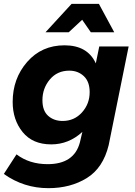

<svg xmlns="http://www.w3.org/2000/svg" viewBox="-35 -780 704 1000"><path d="M560 -612H438L393 -677L323 -612H202L338 -760H480ZM217 200Q89 200 -15 126L51 24Q118 75 213 75Q351 75 381 -38L394 -93Q323 -28 232 -28Q135 -28 83 -92Q31 -156 31 -249Q31 -371 106.5 -457.5Q182 -544 301 -544Q421 -544 464 -450L482 -538H635L531 -24Q502 95 417 147.5Q332 200 217 200ZM291 -150Q352 -150 392 -194.5Q432 -239 432 -300Q432 -355 401.5 -383.5Q371 -412 326 -412Q263 -412 224.5 -366Q186 -320 186 -258Q186 -203 216 -176.5Q246 -150 291 -150Z"/></svg>

Font: Argentum Sans SemiBold
Style: Italic
Weight: 600
Italic angle: -11°
Designer: Julieta Ulanovsky (font), Cristiano Sobral (main changes and remaster)
Foundry: Julieta Ulanovsky (font), Cristiano Sobral (main changes and remaster)
Version: Version 2.007;June 15, 2022;FontCreator 14.0.0.2814 64-bit; 